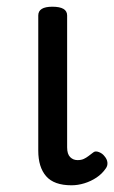

<svg xmlns="http://www.w3.org/2000/svg" viewBox="-20 -535 340 572"><path d="M193 17Q141 17 117.5 -10Q94 -37 94 -86V-489Q94 -502 104.5 -508.5Q115 -515 136 -515Q158 -515 169 -508.5Q180 -502 180 -489V-96Q180 -76 189 -67Q198 -58 211 -58Q222 -58 229.5 -61.5Q237 -65 243.5 -70Q250 -75 258 -81Q264 -86 274.5 -82Q285 -78 291 -70Q299 -61 300 -51Q301 -41 295 -33Q284 -17 267.5 -6Q251 5 231.5 11Q212 17 193 17Z"/></svg>

Font: Playwrite ID
Style: Regular
Weight: 400
Designer: Veronika Burian, José Scaglione
Foundry: TypeTogether
Version: Version 1.002